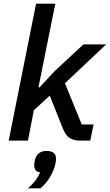

<svg xmlns="http://www.w3.org/2000/svg" viewBox="-20 -760 594 1038"><path d="M27 0 175 -740H279L207 -383L188 -288H194L277 -377L431 -520H554L331 -310L422 -87H486L468 0H411Q376 0 354.5 -15.5Q333 -31 320 -65L249 -243L163 -164L131 0ZM232 56Q258 56 270.5 67Q283 78 283 98Q283 103 282.5 107.5Q282 112 280 123Q272 162 249.5 198.5Q227 235 199 258H131Q157 235 171.5 216Q186 197 197 172Q180 170 172.5 160Q165 150 165 134Q165 130 165.5 125Q166 120 168 109Q173 83 189 69.5Q205 56 232 56Z"/></svg>

Font: IBM Plex Sans Medium
Style: Italic
Weight: 500
Italic angle: -11.31°
Designer: Mike Abbink, Paul van der Laan, Pieter van Rosmalen
Foundry: Bold Monday
Version: Version 3.201